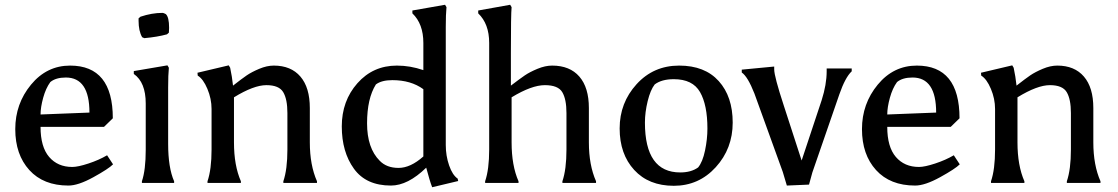

<svg xmlns="http://www.w3.org/2000/svg" viewBox="-20 -767 4689 805"><path d="M267 11Q162 11 103 -54Q44 -119 44 -225.5Q44 -332 110 -412Q176 -492 274 -492Q453 -492 453 -271L416 -235H150Q150 -151 186 -109Q222 -67 283 -67Q307 -67 351 -81.5Q395 -96 429 -116L454 -78Q435 -59 371.5 -24Q308 11 267 11ZM256 -442Q214 -442 191 -423Q172 -397 161 -357Q150 -317 150 -287L355 -295Q355 -442 256 -442Z M591 -139V-333Q591 -422 541 -457V-469L682 -493L688 -483Q685 -454 685 -400V-164Q685 -64 710 -7V0H575V-7Q591 -54 591 -139ZM675 -708Q689 -696 689 -650Q689 -639 688 -630L680 -623Q640 -612 585 -607L576 -611Q561 -637 561 -680Q561 -685 561 -690L569 -697Q617 -713 661 -713Q666 -713 675 -708Z M1128 -492Q1200 -492 1239.5 -446Q1279 -400 1279 -314V-170Q1279 -75 1309 -7V0H1168V-7Q1185 -57 1185 -140V-293Q1185 -351 1167.5 -380.5Q1150 -410 1097 -410Q1044 -410 961 -359V-170Q961 -73 990 -7V0H850V-7Q867 -57 867 -140V-310Q867 -353 849.5 -394.5Q832 -436 809 -450L808 -462L939 -493L945 -483Q953 -446 957 -408Q994 -437 1014.5 -451Q1035 -465 1067 -478.5Q1099 -492 1128 -492Z M1619 11Q1515 11 1464 -59.5Q1413 -130 1413 -237Q1413 -344 1478.5 -418Q1544 -492 1644 -492Q1700 -492 1755 -473V-587Q1755 -667 1709 -711V-723L1846 -747L1852 -737Q1849 -708 1849 -654V-159Q1849 -114 1863 -73.5Q1877 -33 1899 -18L1901 -8L1792 18Q1782 -7 1767 -64Q1690 11 1619 11ZM1572 -93Q1601 -63 1651 -63Q1701 -63 1755 -111V-393Q1703 -431 1625 -431Q1580 -431 1556 -413Q1519 -354 1519 -250Q1519 -146 1572 -93Z M2122 -545V-408Q2160 -437 2180.5 -451Q2201 -465 2233.5 -478.5Q2266 -492 2295 -492Q2369 -492 2409 -446Q2449 -400 2449 -314V-170Q2449 -75 2479 -7V0H2338V-7Q2355 -57 2355 -140V-293Q2355 -351 2337.5 -380.5Q2320 -410 2264.5 -410Q2209 -410 2125 -359V-170Q2125 -73 2154 -7V0H2014V-7Q2031 -57 2031 -140V-587Q2031 -667 1985 -711V-723L2119 -747L2125 -737Q2122 -708 2122 -545Z M2805 12Q2700 12 2639 -54.5Q2578 -121 2578 -228.5Q2578 -336 2649 -414Q2720 -492 2827.5 -492Q2935 -492 2993.5 -427Q3052 -362 3052 -253Q3052 -144 2981 -66Q2910 12 2805 12ZM2946 -228Q2946 -327 2915 -381Q2884 -435 2805 -435Q2754 -435 2725 -413Q2707 -390 2695.5 -343Q2684 -296 2684 -253Q2684 -44 2832 -44Q2878 -44 2907 -65Q2926 -88 2936 -136Q2946 -184 2946 -228Z M3226 -476Q3226 -447 3266 -325L3341 -94L3425 -347Q3446 -413 3446 -468V-480H3551V-468Q3524 -443 3499 -371L3386 -44L3372 7L3279 11L3262 -46L3143 -375Q3115 -446 3090 -463V-475L3226 -488Z M3817 11Q3712 11 3653 -54Q3594 -119 3594 -225.5Q3594 -332 3660 -412Q3726 -492 3824 -492Q4003 -492 4003 -271L3966 -235H3700Q3700 -151 3736 -109Q3772 -67 3833 -67Q3857 -67 3901 -81.5Q3945 -96 3979 -116L4004 -78Q3985 -59 3921.5 -24Q3858 11 3817 11ZM3806 -442Q3764 -442 3741 -423Q3722 -397 3711 -357Q3700 -317 3700 -287L3905 -295Q3905 -442 3806 -442Z M4413 -492Q4485 -492 4524.5 -446Q4564 -400 4564 -314V-170Q4564 -75 4594 -7V0H4453V-7Q4470 -57 4470 -140V-293Q4470 -351 4452.5 -380.5Q4435 -410 4382 -410Q4329 -410 4246 -359V-170Q4246 -73 4275 -7V0H4135V-7Q4152 -57 4152 -140V-310Q4152 -353 4134.5 -394.5Q4117 -436 4094 -450L4093 -462L4224 -493L4230 -483Q4238 -446 4242 -408Q4279 -437 4299.5 -451Q4320 -465 4352 -478.5Q4384 -492 4413 -492Z"/></svg>

Font: Asul
Style: Regular
Weight: 400
Designer: Mariela Monsalve
Foundry: Mariela Monsalve
Version: Version 1.002